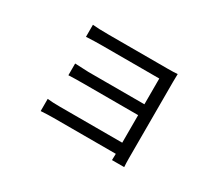

<svg xmlns="http://www.w3.org/2000/svg" viewBox="-111 -786 1223 1078"><g transform="rotate(30 500.0 -247.0)"><path d="M774.4 55.7H695.3Q696.3 46.9 696.3 14.6H293Q257.8 14.6 210.9 17.6V-61.5Q242.2 -57.6 293 -57.6H696.3V-236.3H335Q284.2 -236.3 245.1 -234.4V-310.5Q319.3 -306.6 334 -306.6H696.3V-473.6H325.2Q275.4 -473.6 222.7 -470.7V-548.8Q259.8 -544.9 325.2 -544.9H711.9Q748 -544.9 773.4 -546.9Q772.5 -536.1 772.5 -496.1V2Q772.5 28.3 774.4 55.7Z"/></g></svg>

Font: Gen Shin Gothic Regular
Style: Regular
Weight: 400
Designer: [Source Han Sans]
Ryoko NISHIZUKA  (kana & ideographs); Paul D. Hunt (Latin, Greek & Cyrillic); Wenlong ZHANG  (bopomofo
Version: Version 1.002.20150607